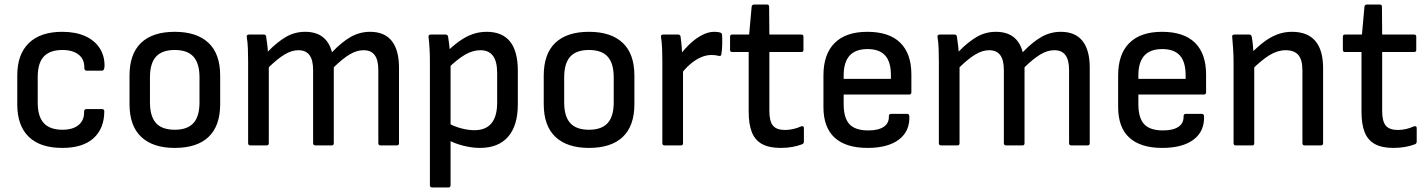

<svg xmlns="http://www.w3.org/2000/svg" viewBox="-20 -640 6285 845"><path d="M254 11Q157 11 106.5 -38Q56 -87 56 -180V-308Q56 -401 107 -450.5Q158 -500 254 -500Q313 -500 355 -481Q397 -462 419 -427.5Q441 -393 440 -348Q439 -329 429 -329H361Q351 -329 351 -342Q352 -379 326 -399.5Q300 -420 255 -420Q200 -420 173 -391.5Q146 -363 146 -301V-188Q146 -127 173 -98Q200 -69 255 -69Q301 -69 326 -90Q351 -111 350 -147Q350 -160 360 -160H429Q438 -160 439 -151Q439 -75 392 -32Q345 11 254 11Z M749 11Q653 11 601.5 -37.5Q550 -86 550 -182V-307Q550 -403 601 -451.5Q652 -500 749 -500Q846 -500 897.5 -451.5Q949 -403 949 -307V-182Q949 -86 898 -37.5Q847 11 749 11ZM749 -69Q805 -69 831.5 -98.5Q858 -128 858 -189V-300Q858 -361 831.5 -390.5Q805 -420 749 -420Q693 -420 666.5 -390.5Q640 -361 640 -300V-189Q640 -128 666.5 -98.5Q693 -69 749 -69Z M1082 0Q1072 0 1072 -10V-366Q1072 -396 1071 -425Q1070 -454 1066 -477Q1064 -488 1077 -488H1141Q1149 -488 1151 -481Q1153 -465 1155.5 -448.5Q1158 -432 1159 -413Q1200 -455 1238.5 -477.5Q1277 -500 1323 -500Q1371 -500 1400.5 -477Q1430 -454 1441 -410Q1484 -455 1523.5 -477.5Q1563 -500 1609 -500Q1672 -500 1704 -460Q1736 -420 1736 -342V-10Q1736 0 1727 0H1655Q1645 0 1645 -10V-332Q1645 -376 1629 -397.5Q1613 -419 1580 -419Q1550 -419 1519 -400.5Q1488 -382 1449 -344V-10Q1449 0 1440 0H1369Q1358 0 1358 -10V-332Q1358 -376 1342 -397.5Q1326 -419 1293 -419Q1264 -419 1233 -400.5Q1202 -382 1163 -344V-10Q1163 0 1154 0Z M2092 11Q2057 11 2018 1Q1979 -9 1951 -25L1949 -100Q1977 -84 2008.5 -75.5Q2040 -67 2068 -67Q2118 -67 2143 -97.5Q2168 -128 2168 -188V-318Q2168 -370 2149.5 -394.5Q2131 -419 2094 -419Q2061 -419 2027 -399.5Q1993 -380 1948 -336L1943 -409Q1974 -439 2002 -459Q2030 -479 2059.5 -489.5Q2089 -500 2122 -500Q2190 -500 2224.5 -457.5Q2259 -415 2259 -328V-181Q2259 -87 2216 -38Q2173 11 2092 11ZM1882 185Q1872 185 1872 175V-373Q1872 -398 1870.5 -426Q1869 -454 1866 -477Q1865 -488 1876 -488H1941Q1950 -488 1952 -479Q1954 -466 1957 -443.5Q1960 -421 1959 -408L1963 -365V175Q1963 185 1954 185Z M2572 11Q2476 11 2424.5 -37.5Q2373 -86 2373 -182V-307Q2373 -403 2424 -451.5Q2475 -500 2572 -500Q2669 -500 2720.5 -451.5Q2772 -403 2772 -307V-182Q2772 -86 2721 -37.5Q2670 11 2572 11ZM2572 -69Q2628 -69 2654.5 -98.5Q2681 -128 2681 -189V-300Q2681 -361 2654.5 -390.5Q2628 -420 2572 -420Q2516 -420 2489.5 -390.5Q2463 -361 2463 -300V-189Q2463 -128 2489.5 -98.5Q2516 -69 2572 -69Z M2905 0Q2895 0 2895 -10V-369Q2895 -398 2894 -425.5Q2893 -453 2889 -478Q2888 -488 2899 -488H2964Q2973 -488 2975 -480Q2978 -460 2980 -436Q2982 -412 2982 -393L2986 -348V-10Q2986 0 2977 0ZM2976 -312 2972 -397Q2992 -424 3017.5 -448Q3043 -472 3070.5 -486Q3098 -500 3123 -500Q3140 -500 3149 -497Q3158 -494 3158 -486Q3159 -466 3158.5 -444Q3158 -422 3155 -403Q3155 -392 3144 -394Q3137 -396 3128.5 -397Q3120 -398 3111 -398Q3087 -398 3063 -387Q3039 -376 3017 -357Q2995 -338 2976 -312Z M3415 11Q3365 11 3334 -6Q3303 -23 3289 -58Q3275 -93 3275 -149V-411H3203Q3193 -411 3193 -420V-479Q3193 -488 3203 -488H3277L3288 -610Q3289 -620 3299 -620H3356Q3365 -620 3365 -610L3366 -488H3506Q3516 -488 3516 -479V-420Q3516 -411 3506 -411H3366V-152Q3366 -106 3382 -87Q3398 -68 3435 -68Q3454 -68 3472.5 -72.5Q3491 -77 3506 -84Q3518 -87 3518 -76V-17Q3518 -8 3510 -5Q3492 2 3468 6.5Q3444 11 3415 11Z M3798 11Q3703 11 3653.5 -34Q3604 -79 3604 -169V-308Q3604 -402 3653.5 -451Q3703 -500 3797 -500Q3893 -500 3942 -452Q3991 -404 3991 -312V-234Q3991 -224 3981 -224H3693V-182Q3693 -121 3718.5 -93.5Q3744 -66 3801 -66Q3846 -66 3869.5 -82Q3893 -98 3892 -128Q3892 -139 3902 -139H3972Q3980 -139 3982 -130Q3985 -63 3936.5 -26Q3888 11 3798 11ZM3693 -293H3901V-308Q3901 -368 3875.5 -396Q3850 -424 3798 -424Q3745 -424 3719 -395Q3693 -366 3693 -308Z M4122 0Q4112 0 4112 -10V-366Q4112 -396 4111 -425Q4110 -454 4106 -477Q4104 -488 4117 -488H4181Q4189 -488 4191 -481Q4193 -465 4195.5 -448.5Q4198 -432 4199 -413Q4240 -455 4278.5 -477.5Q4317 -500 4363 -500Q4411 -500 4440.5 -477Q4470 -454 4481 -410Q4524 -455 4563.5 -477.5Q4603 -500 4649 -500Q4712 -500 4744 -460Q4776 -420 4776 -342V-10Q4776 0 4767 0H4695Q4685 0 4685 -10V-332Q4685 -376 4669 -397.5Q4653 -419 4620 -419Q4590 -419 4559 -400.5Q4528 -382 4489 -344V-10Q4489 0 4480 0H4409Q4398 0 4398 -10V-332Q4398 -376 4382 -397.5Q4366 -419 4333 -419Q4304 -419 4273 -400.5Q4242 -382 4203 -344V-10Q4203 0 4194 0Z M5095 11Q5000 11 4950.5 -34Q4901 -79 4901 -169V-308Q4901 -402 4950.5 -451Q5000 -500 5094 -500Q5190 -500 5239 -452Q5288 -404 5288 -312V-234Q5288 -224 5278 -224H4990V-182Q4990 -121 5015.5 -93.5Q5041 -66 5098 -66Q5143 -66 5166.5 -82Q5190 -98 5189 -128Q5189 -139 5199 -139H5269Q5277 -139 5279 -130Q5282 -63 5233.5 -26Q5185 11 5095 11ZM4990 -293H5198V-308Q5198 -368 5172.5 -396Q5147 -424 5095 -424Q5042 -424 5016 -395Q4990 -366 4990 -308Z M5722 0Q5712 0 5712 -10V-331Q5712 -377 5694 -398Q5676 -419 5638 -419Q5603 -419 5567.5 -397.5Q5532 -376 5486 -330L5482 -401Q5513 -433 5542 -455Q5571 -477 5601.5 -488.5Q5632 -500 5666 -500Q5734 -500 5768.5 -460Q5803 -420 5803 -340V-10Q5803 0 5793 0ZM5419 0Q5409 0 5409 -10V-366Q5409 -395 5407 -426Q5405 -457 5403 -477Q5401 -488 5413 -488H5478Q5486 -488 5489 -479Q5492 -464 5494.5 -436Q5497 -408 5498 -388L5500 -361V-10Q5500 0 5491 0Z M6112 11Q6062 11 6031 -6Q6000 -23 5986 -58Q5972 -93 5972 -149V-411H5900Q5890 -411 5890 -420V-479Q5890 -488 5900 -488H5974L5985 -610Q5986 -620 5996 -620H6053Q6062 -620 6062 -610L6063 -488H6203Q6213 -488 6213 -479V-420Q6213 -411 6203 -411H6063V-152Q6063 -106 6079 -87Q6095 -68 6132 -68Q6151 -68 6169.5 -72.5Q6188 -77 6203 -84Q6215 -87 6215 -76V-17Q6215 -8 6207 -5Q6189 2 6165 6.5Q6141 11 6112 11Z"/></svg>

Font: Sofia Sans Semi Condensed Medium
Style: Regular
Weight: 500
Designer: Botio Nikoltchev, Ani Petrova
Foundry: lettersoup
Version: Version 4.100